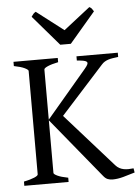

<svg xmlns="http://www.w3.org/2000/svg" viewBox="-58 -897 694 949"><g transform="rotate(-5 289.0 -422.5)"><path d="M24.4 0V-21Q57.6 -27.8 76.4 -35.9Q95.2 -43.9 95.2 -50.8V-564Q95.2 -569.8 77.4 -578.6Q59.6 -587.4 24.4 -594.2V-615.2H244.1V-594.2Q210.9 -587.4 192.1 -579.1Q173.3 -570.8 173.3 -564V-315.4L373 -550.8Q384.3 -564 387.2 -571.8Q390.1 -579.6 385.3 -584Q380.4 -588.4 368.2 -590.6Q356 -592.8 336.9 -594.2V-615.2H542V-594.2Q526.4 -592.3 514.2 -590.3Q502 -588.4 492.2 -585.2Q482.4 -582 474.4 -577.1Q466.3 -572.3 459 -564L245.1 -327.6L481 -62Q489.7 -52.2 499.8 -46.9Q509.8 -41.5 521.2 -39.3Q532.7 -37.1 544.9 -37.4Q557.1 -37.6 569.8 -39.1L573.2 -18.1Q544.4 -8.8 515.4 -1Q486.3 6.8 462.9 6.8Q448.7 6.8 437.7 2.4Q426.8 -2 417 -14.2L173.3 -312V-50.8Q173.3 -44.9 190.9 -36.4Q208.5 -27.8 244.1 -21V0ZM314.5 -679.2H262.2L133.3 -829.1Q136.7 -834 139.2 -837.4Q141.6 -840.8 143.8 -843.3Q146 -845.7 148.7 -847.7Q151.4 -849.6 155.3 -852.1L289.6 -749L421.4 -852.1Q429.7 -847.7 433.1 -843.3Q436.5 -838.9 442.4 -829.1Z"/></g></svg>

Font: Gentium Plus
Style: Regular
Weight: 400
Designer: J. Victor Gaultney, Annie Olsen, Iska Routamaa
Foundry: SIL International
Version: Version 1.510